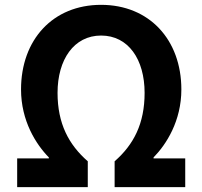

<svg xmlns="http://www.w3.org/2000/svg" viewBox="-20 -774 837 794"><path d="M51 0H343V-107C264 -176 218 -263 218 -390C218 -528 286 -627 398 -627C511 -627 578 -528 578 -390C578 -263 533 -176 454 -107V0H746V-119H615V-123C668 -177 730 -274 730 -404C730 -610 597 -754 398 -754C199 -754 67 -610 67 -404C67 -274 129 -177 182 -123V-119H51Z"/></svg>

Font: Genne Gothic Bold
Style: Regular
Weight: 700
Designer: Ryoko NISHIZUKA (kana & ideographs); Paul D. Hunt (Latin, Greek & Cyrillic); Wenlong ZHANG (bopomofo); Sandoll Communica
Foundry: Adobe Systems Incorporated
Version: Version 1.004;PS 1.004;hotconv 16.6.51;makeotf.lib2.5.65220